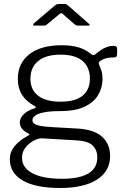

<svg xmlns="http://www.w3.org/2000/svg" viewBox="-20 -764 634 959"><path d="M546 -535Q557 -535 561 -531.5Q565 -528 565 -520V-495Q565 -486 561.5 -481.5Q558 -477 547 -477Q529 -477 517 -474.5Q505 -472 494 -467Q469 -456 474 -444Q478 -432 485 -415Q492 -398 492 -370Q492 -326 470 -289Q448 -252 401 -230.5Q354 -209 281 -209Q228 -209 197.5 -202.5Q167 -196 154.5 -185.5Q142 -175 142 -164Q142 -147 165 -139.5Q188 -132 241 -129L366 -122Q451 -117 490.5 -80.5Q530 -44 530 15Q530 91 464.5 133Q399 175 280 175Q158 175 93.5 137.5Q29 100 29 31Q29 -4 52.5 -33.5Q76 -63 121 -87Q133 -92 121 -98Q101 -107 90 -121Q79 -135 79 -153Q79 -166 87 -179Q95 -192 111 -203.5Q127 -215 153 -223Q159 -225 158.5 -228.5Q158 -232 152 -235Q110 -258 89.5 -291Q69 -324 69 -370Q69 -448 126.5 -493Q184 -538 289 -538Q340 -538 375.5 -526.5Q411 -515 436 -493Q441 -489 446 -488.5Q451 -488 456 -493Q467 -502 481 -512Q495 -522 512 -528.5Q529 -535 546 -535ZM282 -256Q356 -256 392.5 -286Q429 -316 429 -371Q429 -428 392.5 -459.5Q356 -491 282 -491Q210 -491 171 -459.5Q132 -428 132 -371Q132 -315 171 -285.5Q210 -256 282 -256ZM190 -73Q173 -74 149.5 -62Q126 -50 108 -28Q90 -6 90 24Q90 57 113 80.5Q136 104 180.5 116.5Q225 129 289 129Q376 129 421 102.5Q466 76 466 22Q466 -15 442.5 -37.5Q419 -60 361 -63ZM352 -643 296 -692Q289 -699 286.5 -699Q284 -699 275 -692L216 -643Q210 -638 207.5 -637Q205 -636 199 -636H152Q146 -636 145.5 -639.5Q145 -643 149 -647L251 -734Q256 -738 260.5 -741Q265 -744 273 -744H304Q311 -744 314.5 -740.5Q318 -737 322 -735L422 -647Q435 -636 421 -636H369Q365 -636 361 -637.5Q357 -639 352 -643Z"/></svg>

Font: Libre Franklin Thin Light
Style: Regular
Weight: 300
Version: Version 3.000